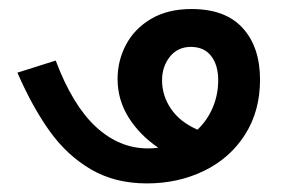

<svg xmlns="http://www.w3.org/2000/svg" viewBox="-20 -412 640 436"><path d="M19.5 -247 106.5 -274.5Q145 -172.5 198 -123.8Q251 -75 315.5 -75Q327.5 -75 339.5 -76.5Q297.5 -105 272.2 -145Q247 -185 247 -233Q247 -274 266 -310.2Q285 -346.5 322.8 -369Q360.5 -391.5 415 -391.5Q492 -391.5 531.2 -348.2Q570.5 -305 570.5 -231Q570.5 -159.5 536.2 -106Q502 -52.5 443.2 -24Q384.5 4.5 313.5 4.5Q241.5 4.5 187.2 -27Q133 -58.5 93.5 -113.2Q54 -168 19.5 -247ZM428.5 -117.5Q451 -139 463.2 -168Q475.5 -197 475.5 -230Q475.5 -264 459.5 -284.8Q443.5 -305.5 413.5 -305.5Q383.5 -305.5 365.8 -283.2Q348 -261 348 -229.5Q348 -195 368.2 -165Q388.5 -135 428.5 -117.5Z"/></svg>

Font: JuliaMono MediumItalic
Style: Regular
Weight: 500
Italic angle: -9°
Monospace: yes
Designer: cormullion
Foundry: corm
Version: Version 0.049; ttfautohint (v1.8.4)